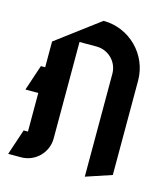

<svg xmlns="http://www.w3.org/2000/svg" viewBox="-106 -752 752 865"><g transform="rotate(15 270.0 -320.0)"><path d="M190 -100V-550H270C325.2 -550 370 -505.2 370 -450V30L490 -10V-450C490 -571.4 391.4 -670 270 -670L70 -520V-400H50L10 -280H70V-100H50L10 20H70C136.2 20 190 -33.8 190 -100Z"/></g></svg>

Font: Abibas
Style: Medium
Weight: 500
Version: Version 0.3